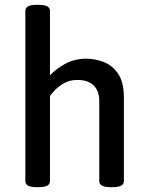

<svg xmlns="http://www.w3.org/2000/svg" viewBox="-20 -773 605 795"><path d="M130 2Q85 2 85 -23V-728Q85 -753 130 -753H141Q187 -753 187 -728V-461Q212 -488 250.5 -509Q289 -530 337 -530Q374 -530 410 -516Q446 -502 469.5 -467Q493 -432 493 -368V-23Q493 2 447 2H437Q391 2 391 -23V-356Q391 -395 368.5 -418.5Q346 -442 300 -442Q267 -442 242.5 -427Q218 -412 203.5 -395.5Q189 -379 187 -376V-23Q187 2 141 2Z"/></svg>

Font: Asap Medium
Style: Regular
Weight: 500
Designer: Pablo Cosgaya
Foundry: Omnibus-Type
Version: Version 3.001; ttfautohint (v1.8.3)